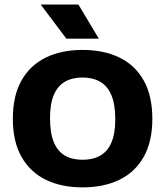

<svg xmlns="http://www.w3.org/2000/svg" viewBox="-20 -824 733 852"><path d="M346.5 7.5Q253 7.5 183.5 -26.2Q114 -60 75.5 -127.8Q37 -195.5 37 -297Q37 -399 75.5 -467Q114 -535 183.5 -568.8Q253 -602.5 346.5 -602.5Q440 -602.5 509.8 -568.8Q579.5 -535 617.8 -466.8Q656 -398.5 656 -297Q656 -196 617.8 -128Q579.5 -60 509.8 -26.2Q440 7.5 346.5 7.5ZM346.5 -115Q392.5 -115 425 -133.5Q457.5 -152 474.5 -191.8Q491.5 -231.5 491.5 -294.5Q491.5 -361 474.2 -401.8Q457 -442.5 424.5 -461.2Q392 -480 346.5 -480Q301 -480 268.8 -461.8Q236.5 -443.5 219.2 -403.8Q202 -364 202 -300.5Q202 -233.5 219 -192.8Q236 -152 268.2 -133.5Q300.5 -115 346.5 -115ZM274.5 -652.5 160.5 -804H328L418.5 -652.5Z"/></svg>

Font: Encode Sans SC
Style: Bold
Weight: 700
Version: Version 3.002